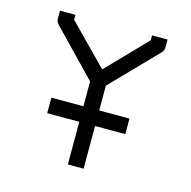

<svg xmlns="http://www.w3.org/2000/svg" viewBox="-86 -682 712 717"><g transform="rotate(15 270.0 -323.5)"><path d="M113 -245V-275H237V-371L69 -545Q60 -554 60 -566V-597H120V-578L269 -426L416 -578V-597H476V-568Q476 -554 468 -546L298 -371V-275H415V-245V-215H298V-50H237V-215H113Z"/></g></svg>

Font: 3270 Nerd Font
Style: Regular
Weight: 400
Monospace: yes
Version: Version 3.0.1;Nerd Fonts 3.3.0